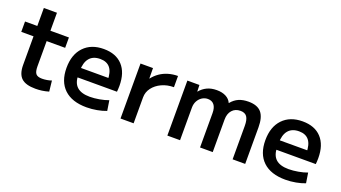

<svg xmlns="http://www.w3.org/2000/svg" viewBox="-57 -1193 3031 1706"><g transform="rotate(20 1458.0 -340.0)"><path d="M307 10Q215 10 174 -28Q133 -66 133 -152V-422H17V-520H133V-690H257V-520H432V-422H257V-183Q257 -133 273.5 -113.5Q290 -94 332 -94Q354 -94 378 -98Q402 -102 421 -109L432 -8Q398 2 368 6Q338 10 307 10Z M790 10Q652 10 578 -60Q504 -130 504 -260Q504 -386 572.5 -458Q641 -530 760 -530Q875 -530 938 -462Q1001 -394 1001 -269Q1001 -255 1000 -238Q999 -221 998 -213H572V-302H904L886 -275Q886 -357 854.5 -396.5Q823 -436 760 -436Q693 -436 658.5 -394.5Q624 -353 624 -272V-237Q624 -161 664 -124.5Q704 -88 785 -88Q827 -88 875 -96.5Q923 -105 960 -119L975 -23Q937 -8 888 1Q839 10 790 10Z M1109 0V-520H1227L1228 -422H1230Q1256 -456 1291.5 -480.5Q1327 -505 1370 -517.5Q1413 -530 1460 -530V-424Q1397 -424 1345.5 -400Q1294 -376 1263.5 -335.5Q1233 -295 1233 -245V0Z M1552 0V-520H1666L1668 -459H1670Q1698 -493 1737 -511.5Q1776 -530 1828 -530Q1879 -530 1914.5 -511.5Q1950 -493 1965 -459H1967Q1997 -496 2036 -513Q2075 -530 2128 -530Q2212 -530 2250 -485.5Q2288 -441 2288 -346V0H2169V-316Q2169 -375 2150 -402Q2131 -429 2089 -429Q2039 -429 2010 -396Q1981 -363 1981 -308V0H1861V-325Q1861 -376 1840 -402.5Q1819 -429 1780 -429Q1750 -429 1725.5 -413Q1701 -397 1686.5 -370Q1672 -343 1672 -308V0Z M2670 10Q2532 10 2458 -60Q2384 -130 2384 -260Q2384 -386 2452.5 -458Q2521 -530 2640 -530Q2755 -530 2818 -462Q2881 -394 2881 -269Q2881 -255 2880 -238Q2879 -221 2878 -213H2452V-302H2784L2766 -275Q2766 -357 2734.5 -396.5Q2703 -436 2640 -436Q2573 -436 2538.5 -394.5Q2504 -353 2504 -272V-237Q2504 -161 2544 -124.5Q2584 -88 2665 -88Q2707 -88 2755 -96.5Q2803 -105 2840 -119L2855 -23Q2817 -8 2768 1Q2719 10 2670 10Z"/></g></svg>

Font: M PLUS 1 SemiBold
Style: Regular
Weight: 600
Designer: Coji Morishita
Foundry: UNDERFOREST DESIGN
Version: Version 1.001